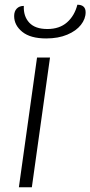

<svg xmlns="http://www.w3.org/2000/svg" viewBox="-20 -794 383 814"><path d="M137 -550H192L115 0H60ZM40 -726Q40 -746 51 -757.5Q62 -769 81 -769Q79 -725 104 -698Q129 -671 181 -671Q232 -671 264 -699Q296 -727 308 -774Q325 -774 334 -766Q343 -758 343 -742Q343 -714 323 -688.5Q303 -663 265 -647Q227 -631 176 -631Q109 -631 74.5 -659Q40 -687 40 -726Z"/></svg>

Font: Krub Light
Style: Italic
Weight: 300
Italic angle: -8°
Designer: Ekaluck Peanpanawate
Foundry: Cadson Demak Co.,Ltd.
Version: Version 1.000; ttfautohint (v1.6)